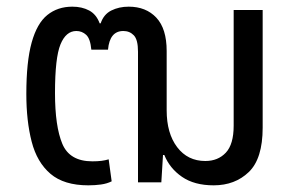

<svg xmlns="http://www.w3.org/2000/svg" viewBox="-20 -547 859 576"><path d="M245 9Q172 9 131.5 -25.5Q91 -60 75 -122Q59 -184 59 -265Q59 -362 75 -419.5Q91 -477 122 -502Q153 -527 197 -527Q226 -527 247.5 -515.5Q269 -504 279 -477H282Q291 -504 314 -515.5Q337 -527 366 -527Q418 -527 449 -494Q480 -461 480 -394V-216Q480 -147 511.5 -105.5Q543 -64 596 -64Q634 -64 657.5 -89Q681 -114 681 -170V-517H768V-164Q768 -71 726.5 -31Q685 9 621 9Q563 9 526 -16.5Q489 -42 473 -82H469L464 0H394V-392Q394 -428 381.5 -441Q369 -454 350 -454Q309 -454 304 -398H254Q251 -431 238.5 -442.5Q226 -454 209 -454Q178 -454 161.5 -414Q145 -374 145 -268Q145 -168 167 -115.5Q189 -63 257 -63Q273 -63 284.5 -64.5Q296 -66 306 -69L315 -3Q301 4 283 6.5Q265 9 245 9Z"/></svg>

Font: Noto Sans Thai UI SemCond
Style: Regular
Weight: 400
Width: 4
Designer: Monotype Design Team
Foundry: Monotype Imaging Inc.
Version: Version 2.000